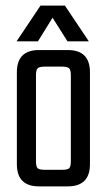

<svg xmlns="http://www.w3.org/2000/svg" viewBox="-20 -663 380 683"><path d="M119 -485H221Q300 -485 300 -406V-79Q300 0 221 0H119Q40 0 40 -79V-406Q40 -485 119 -485ZM232 -90V-395Q232 -414 226 -420Q220 -426 201 -426H139Q120 -426 114 -420Q108 -414 108 -395V-90Q108 -70 114 -64.5Q120 -59 139 -59H201Q220 -59 226 -64.5Q232 -70 232 -90ZM167 -600 115 -516H39L124 -643H211L296 -516H220Z"/></svg>

Font: Teko Light
Style: Regular
Weight: 300
Designer: Manushi Parikh, Jonny Pinhorn
Foundry: Indian Type Foundry
Version: Version 1.105;PS 1.0;hotconv 1.0.78;makeotf.lib2.5.61930; tt